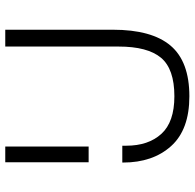

<svg xmlns="http://www.w3.org/2000/svg" viewBox="-25 -705 740 730"><g transform="rotate(-90 345.0 -340.0)"><path d="M344 10Q217 10 154.5 -59.5Q92 -129 92 -242V-245H156V-230Q156 -146 201 -96.5Q246 -47 344 -47Q448 -47 490.5 -98Q533 -149 533 -259V-690H597V-281Q597 -133 536.5 -61.5Q476 10 344 10ZM93 -373V-690H153V-373Z"/></g></svg>

Font: Mozilla Text ExtraLight
Style: Regular
Weight: 200
Designer: Studio DRAMA
Foundry: Studio DRAMA
Version: Version 1.000